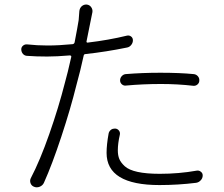

<svg xmlns="http://www.w3.org/2000/svg" viewBox="-20 -799 970 833"><path d="M525.4 -427.7Q515.6 -426.8 508.3 -433.6Q501 -440.4 501 -450.2Q501 -460.9 508.3 -468.8Q515.6 -476.6 525.4 -477.5Q596.7 -483.4 675.8 -483.4Q759.8 -483.4 820.3 -477.5Q831.1 -476.6 838.4 -468.3Q845.7 -460 844.7 -449.2Q844.7 -439.5 836.9 -432.6Q829.1 -425.8 818.4 -426.8Q750 -434.6 678.7 -434.6Q599.6 -434.6 525.4 -427.7ZM531.2 -644.5Q541 -646.5 548.8 -640.6Q556.6 -634.8 556.6 -624Q556.6 -613.3 549.3 -604Q542 -594.7 531.2 -592.8Q440.4 -574.2 351.6 -564.5Q343.8 -564.5 342.8 -556.6Q329.1 -493.2 311.5 -429.7Q286.1 -327.1 246.1 -206.1Q206.1 -85 170.9 -6.8Q166 4.9 153.3 10.7Q146.5 13.7 139.6 13.7Q133.8 13.7 128.9 11.7Q117.2 7.8 112.8 -3.4Q108.4 -14.6 113.3 -25.4Q153.3 -101.6 193.8 -217.3Q234.4 -333 261.7 -440.4Q273.4 -481.4 289.1 -551.8Q290 -554.7 288.1 -556.6Q286.1 -558.6 283.2 -558.6Q225.6 -553.7 184.6 -553.7Q136.7 -553.7 98.6 -556.6Q87.9 -556.6 80.1 -564.5Q72.3 -573.2 72.3 -585Q72.3 -594.7 80.1 -601.1Q87.9 -607.4 97.7 -606.4Q141.6 -601.6 186.5 -601.6Q235.4 -601.6 294.9 -607.4Q301.8 -608.4 303.7 -615.2Q316.4 -680.7 321.3 -711.9Q323.2 -731.4 324.2 -750Q325.2 -762.7 334 -771.5Q342.8 -779.3 353.5 -779.3Q354.5 -779.3 355.5 -779.3Q368.2 -778.3 375.5 -768.1Q382.8 -757.8 380.9 -746.1Q376 -722.7 373 -707Q370.1 -693.4 355.5 -620.1Q354.5 -617.2 356.4 -615.2Q358.4 -613.3 361.3 -614.3Q451.2 -625 531.2 -644.5ZM451.2 -219.7Q453.1 -229.5 461.9 -236.3Q468.8 -241.2 477.5 -241.2Q479.5 -241.2 480.5 -241.2Q490.2 -240.2 496.1 -232.4Q502 -224.6 500 -214.8Q491.2 -176.8 491.2 -146.5Q491.2 -125 497.6 -109.4Q503.9 -93.8 521.5 -77.6Q539.1 -61.5 577.1 -53.2Q615.2 -44.9 672.9 -44.9Q755.9 -44.9 833 -58.6Q843.8 -60.5 851.6 -53.7Q859.4 -47.9 859.4 -38.1Q859.4 -25.4 850.6 -16.6Q842.8 -7.8 831.1 -5.9Q752 3.9 671.9 3.9Q442.4 3.9 442.4 -135.7Q442.4 -170.9 451.2 -219.7Z"/></svg>

Font: Gen Jyuu Gothic P Light
Style: Regular
Weight: 200
Designer: [Source Han Sans]
Ryoko NISHIZUKA  (kana & ideographs); Paul D. Hunt (Latin, Greek & Cyrillic); Wenlong ZHANG  (bopomofo
Version: Version 1.002.20150607